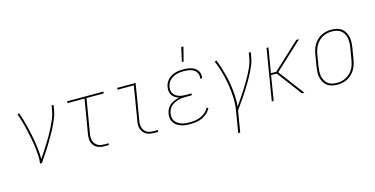

<svg xmlns="http://www.w3.org/2000/svg" viewBox="-89 -1205 3678 1881"><g transform="rotate(-15 1750.0 -264.5)"><path d="M181 0Q187 -35 185.5 -69Q184 -103 180.5 -136Q177 -169 172 -202Q167 -235 160 -267.5Q153 -300 146 -332.5Q139 -365 131 -397Q123 -429 113.5 -460Q104 -491 93 -522L111 -528Q125 -490 136.5 -450.5Q148 -411 157.5 -370.5Q167 -330 175.5 -289.5Q184 -249 190.5 -207.5Q197 -166 201 -124Q205 -82 204 -39Q228 -73 250 -107.5Q272 -142 294 -176.5Q316 -211 336 -246.5Q356 -282 374 -318.5Q392 -355 407.5 -392.5Q423 -430 429 -468L438 -520H458L449 -468Q444 -437 432.5 -406Q421 -375 407.5 -345Q394 -315 378 -285.5Q362 -256 345 -227Q328 -198 311 -169Q294 -140 275.5 -112Q257 -84 238 -56Q219 -28 201 0Z M840 0Q819 0 799 -3.5Q779 -7 761.5 -16Q744 -25 731.5 -40Q719 -55 712.5 -73.5Q706 -92 706 -113Q706 -134 709 -155L767 -502H593L596 -520H964L961 -502H787L729 -155Q726 -137 726 -118.5Q726 -100 731 -84Q736 -68 747 -54.5Q758 -41 772.5 -32.5Q787 -24 804.5 -21Q822 -18 840 -18H881V0Z M1340 0Q1319 0 1299 -3.5Q1279 -7 1261.5 -16.5Q1244 -26 1231.5 -41Q1219 -56 1212.5 -74.5Q1206 -93 1206 -114Q1206 -135 1210 -156L1267 -502H1103V-520H1290L1229 -153Q1226 -135 1226 -117Q1226 -99 1231.5 -83Q1237 -67 1247 -53.5Q1257 -40 1272 -32Q1287 -24 1304.5 -21Q1322 -18 1340 -18H1381V0Z M1781 -600 1813 -744H1835L1798 -600ZM1704 8Q1680 8 1656.5 5.5Q1633 3 1611.5 -4.5Q1590 -12 1571 -24.5Q1552 -37 1539.5 -56Q1527 -75 1523.5 -98.5Q1520 -122 1524 -146Q1528 -170 1540 -193Q1552 -216 1573 -232Q1594 -248 1618 -257Q1642 -266 1666 -271Q1645 -277 1626.5 -288Q1608 -299 1596.5 -316Q1585 -333 1581.5 -355Q1578 -377 1582 -400Q1585 -420 1594.5 -439.5Q1604 -459 1619 -474.5Q1634 -490 1653.5 -501Q1673 -512 1693 -518Q1713 -524 1733.5 -526Q1754 -528 1775 -528Q1795 -528 1815 -526Q1835 -524 1853.5 -518Q1872 -512 1888.5 -502Q1905 -492 1916 -477Q1927 -462 1931.5 -442.5Q1936 -423 1932 -403L1931 -397H1912L1913 -402Q1916 -420 1912 -436.5Q1908 -453 1898 -466Q1888 -479 1874 -488Q1860 -497 1843.5 -501.5Q1827 -506 1809.5 -508Q1792 -510 1774 -510Q1756 -510 1737.5 -508Q1719 -506 1701.5 -501Q1684 -496 1666.5 -486.5Q1649 -477 1635 -463.5Q1621 -450 1612.5 -432.5Q1604 -415 1601 -397Q1598 -378 1600 -360Q1602 -342 1612 -328Q1622 -314 1636.5 -304Q1651 -294 1668 -288.5Q1685 -283 1703 -281Q1721 -279 1740 -279H1793L1790 -261H1737Q1717 -261 1697 -259.5Q1677 -258 1657 -253Q1637 -248 1618 -239Q1599 -230 1582.5 -216Q1566 -202 1556.5 -182.5Q1547 -163 1543 -143Q1540 -122 1543 -101.5Q1546 -81 1557.5 -65Q1569 -49 1586 -38Q1603 -27 1622 -20.5Q1641 -14 1662 -12Q1683 -10 1704 -10Q1731 -10 1759 -14Q1787 -18 1814 -29.5Q1841 -41 1863.5 -60.5Q1886 -80 1898 -106L1915 -98Q1901 -70 1876.5 -48Q1852 -26 1823.5 -13.5Q1795 -1 1764.5 3.5Q1734 8 1704 8Z M2134 215 2170 -3Q2181 -71 2178 -138.5Q2175 -206 2164 -271Q2153 -336 2135.5 -399Q2118 -462 2093 -521L2111 -528Q2127 -491 2139.5 -451.5Q2152 -412 2162.5 -372Q2173 -332 2180.5 -291Q2188 -250 2192.5 -208Q2197 -166 2198.5 -123Q2200 -80 2195 -37Q2218 -71 2242 -105.5Q2266 -140 2288 -174.5Q2310 -209 2331.5 -245Q2353 -281 2372 -317.5Q2391 -354 2407 -391.5Q2423 -429 2429 -468L2438 -520H2458L2449 -468Q2444 -436 2432 -405Q2420 -374 2405.5 -344Q2391 -314 2374.5 -284.5Q2358 -255 2340.5 -226Q2323 -197 2305 -168.5Q2287 -140 2267.5 -111.5Q2248 -83 2228.5 -55.5Q2209 -28 2190 0L2154 215Z M2532 0 2618 -520H2637L2595 -269H2649L2920 -520H2948L2667 -260L2862 0H2838L2649 -251H2592L2551 0Z M3196 8Q3169 8 3142.5 2Q3116 -4 3095.5 -19Q3075 -34 3062 -56.5Q3049 -79 3042.5 -105Q3036 -131 3037.5 -158.5Q3039 -186 3043 -213L3063 -333Q3067 -358 3075 -383.5Q3083 -409 3097 -432Q3111 -455 3131 -474Q3151 -493 3175 -505.5Q3199 -518 3225 -523Q3251 -528 3277 -528Q3304 -528 3330.5 -522Q3357 -516 3377.5 -501Q3398 -486 3411.5 -463.5Q3425 -441 3431 -415Q3437 -389 3436 -361.5Q3435 -334 3431 -307L3411 -187Q3407 -162 3398.5 -136.5Q3390 -111 3376 -88Q3362 -65 3342 -46Q3322 -27 3298 -14.5Q3274 -2 3248 3Q3222 8 3196 8ZM3197 -10Q3220 -10 3243.5 -15Q3267 -20 3289 -31.5Q3311 -43 3329.5 -60.5Q3348 -78 3360.5 -99.5Q3373 -121 3380 -144Q3387 -167 3391 -190L3411 -310Q3415 -334 3416 -359Q3417 -384 3412.5 -407Q3408 -430 3396.5 -450.5Q3385 -471 3366.5 -485Q3348 -499 3324.5 -504.5Q3301 -510 3276 -510Q3253 -510 3229.5 -505Q3206 -500 3184.5 -488.5Q3163 -477 3144.5 -459.5Q3126 -442 3113.5 -420.5Q3101 -399 3093.5 -376Q3086 -353 3082 -330L3062 -210Q3059 -186 3057.5 -161Q3056 -136 3061 -113Q3066 -90 3077.5 -69.5Q3089 -49 3107 -35Q3125 -21 3148.5 -15.5Q3172 -10 3197 -10Z"/></g></svg>

Font: Iosevka SS18 Thin
Style: Italic
Weight: 100
Italic angle: -9°
Monospace: yes
Designer: Belleve Invis
Foundry: Belleve Invis
Version: Version 25.1.1; ttfautohint (v1.8.4)